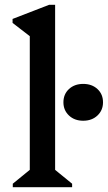

<svg xmlns="http://www.w3.org/2000/svg" viewBox="-20 -785 452 805"><path d="M33.6 0V-14.7L120.9 -86L104.9 -58V-666.7L147.9 -600.1L32.7 -689V-705.6L186.3 -765H211.1V-56.3L196 -85.1L282.4 -14.7V0ZM328.9 -278.8Q292.4 -278.8 269.1 -300.8Q245.9 -322.8 245.9 -356Q245.9 -390 269.1 -411.6Q292.4 -433.2 328.9 -433.2Q365.4 -433.2 388.7 -411.6Q411.9 -390 411.9 -356Q411.9 -322.8 388.7 -300.8Q365.4 -278.8 328.9 -278.8Z"/></svg>

Font: Platypi Light
Style: Regular
Weight: 300
Designer: David Sargent
Foundry: Bolt Cutter Type
Version: Version 1.200